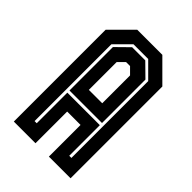

<svg xmlns="http://www.w3.org/2000/svg" viewBox="-207 -792 883 883"><g transform="rotate(45 234.5 -350.0)"><path d="M50 0V-597L153 -700H316L419 -597V0H278V-206H191V0ZM116 -69H130V-268H341.5V-69H355.5V-568.5L283.5 -640.5H188L116 -568.5ZM130 -282V-564.5L193 -626.5H278.5L341.5 -564.5V-282ZM191 -347H278V-528L247.5 -558.5H221.5L191 -528Z"/></g></svg>

Font: Tourney Condensed Regular
Style: Bold
Weight: 700
Width: 3
Designer: Tyler Finck
Foundry: Etcetera Type Co
Version: Version 1.010; ttfautohint (v1.8.3)